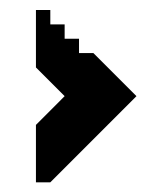

<svg xmlns="http://www.w3.org/2000/svg" viewBox="-20 -487 341 390"><path d="M169.7 -379.2H140.5V-408.3H111.3V-437.5H82.2V-466.7H53V-350L82.2 -320.8L111.3 -291.7L82.2 -262.5L53 -233.3V-116.7H82.2L257.2 -291.7Z"/></svg>

Font: Stepalange
Style: Regular
Weight: 400
Designer: Szymon Furjan
Version: Version 1.005;Fontself Maker 3.5.8